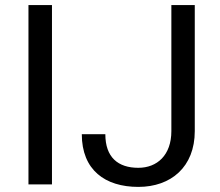

<svg xmlns="http://www.w3.org/2000/svg" viewBox="-20 -731 871 761"><path d="M186 -710.9H92.8V0H186ZM659.2 -211.4C659.2 -115.7 602.5 -65.9 528.3 -65.9C447.8 -65.9 397.5 -107.4 397.5 -199.2H304.2C304.2 -57.1 396.5 9.8 528.3 9.8C657.7 9.8 752 -69.3 752 -211.4V-710.9H659.2Z"/></svg>

Font: Bert Sans
Style: Regular
Weight: 400
Designer: Christian Robertson (Google), Cristiano Sobral
Foundry: Google, Cristiano Sobral
Version: Version 3.101